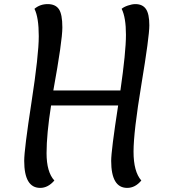

<svg xmlns="http://www.w3.org/2000/svg" viewBox="-20 -909 822 936"><path d="M240 -468H567Q594 -655 594 -739.5Q594 -824 573 -866Q583 -875 603.5 -882Q624 -889 640 -889Q675 -889 691.5 -865Q708 -841 708 -785.5Q708 -730 669.5 -498.5Q631 -267 631 -169.5Q631 -72 669 -29Q639 7 600 7Q522 7 522 -125Q522 -175 556 -395H229Q207 -255 207 -162.5Q207 -70 245 -29Q214 7 176 7Q98 7 98 -125Q98 -180 133.5 -410.5Q169 -641 169 -732.5Q169 -824 148 -866Q175 -889 212.5 -889Q250 -889 267 -864.5Q284 -840 284 -775Q284 -710 240 -468Z"/></svg>

Font: Paprika
Style: Regular
Weight: 400
Designer: Eduardo Rodriguez Tunni
Foundry: Eduardo Rodriguez Tunni
Version: Version 1.001